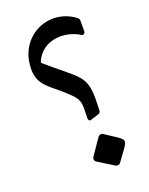

<svg xmlns="http://www.w3.org/2000/svg" viewBox="-139 -770 688 884"><g transform="rotate(-20 204.5 -328.5)"><path d="M235.4 -198.2 277.8 -211.4C285.2 -213.9 289.1 -219.2 289.1 -226.6L290.5 -282.7C290.5 -399.9 255.4 -398.9 113.3 -522.5C112.3 -523.4 111.3 -524.4 111.3 -525.9C111.3 -526.8 111.8 -528.3 112.3 -529.8C136.2 -585.4 185.5 -608.4 236.3 -608.4C269 -608.4 302.7 -598.6 330.1 -581.5C332 -580.1 334.5 -579.6 336.4 -579.6C342.8 -579.6 348.1 -585.4 348.1 -593.8V-645.5C348.1 -651.8 345.7 -656.3 339.8 -660.6C307.1 -685.5 269.5 -697.3 232.9 -697.3C143.6 -697.3 58.6 -627.4 58.6 -510.7C58.6 -429.2 115.7 -408.2 173.8 -353C210.9 -318.3 226.6 -304.7 225.6 -258.3L224.6 -210.9C224.6 -202.6 229 -197.3 235.4 -198.2ZM270.5 36.6C274.4 39.1 278.3 40 281.7 40C287.1 40 292 37.1 296.4 31.7L336.4 -23.4C345.2 -36.1 350.1 -45.4 350.1 -52.7C350.1 -61 343.8 -67.9 331.1 -77.1L268.1 -118.6C265.1 -120.6 261.7 -121.6 258.3 -121.6C252.9 -121.6 247.1 -118.2 242.7 -112.3L190.4 -36.1C188 -31.7 186.5 -27.8 186.5 -24.4C186.5 -19 189.5 -13.7 195.8 -9.8Z"/></g></svg>

Font: Pfont
Style: Regular
Weight: 400
Designer: Damoon Khanjanzadeh
Foundry: pfont
Version: Version 1.000;PS 000.300;hotconv 1.0.88;makeotf.lib2.5.64775